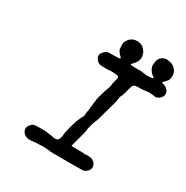

<svg xmlns="http://www.w3.org/2000/svg" viewBox="-179 -927 1061 1094"><g transform="rotate(30 352.0 -380.0)"><path d="M403 -776Q414 -778 425 -776Q439 -774 449 -767Q459 -760 467 -750Q477 -737 478 -727Q479 -723 479 -722Q482 -719 482 -709Q482 -698 478 -687Q473 -672 457 -656Q449 -648 448 -646Q447 -643 448.5 -642Q450 -641 454.5 -640Q459 -639 501 -639Q507 -639 512 -639Q517 -639 519.5 -639Q522 -639 522 -639Q522 -638 530 -637Q535 -637 535 -637V-636Q543 -636 552 -634Q563 -633 577 -635Q584 -636 586 -636Q588 -636 590 -637Q592 -638 594 -638Q598 -639 599 -639.5Q600 -640 599 -642Q598 -644 593 -647Q590 -649 587 -651Q573 -663 573 -665Q573 -666 571 -668Q553 -692 559 -717Q561 -727 560 -728Q560 -728 561 -730Q562 -732 561.5 -732Q561 -732 563 -735V-737L567 -744Q567 -745 567 -745Q566 -747 576 -756Q583 -763 586 -763Q587 -763 590 -765Q593 -767 594 -767Q595 -767 597 -768Q609 -772 620 -769Q622 -769 628 -768Q648 -766 663 -753Q673 -745 679 -734Q684 -724 686 -713Q687 -706 686 -699Q685 -692 685 -690Q685 -684 679 -673Q673 -665 663 -655Q654 -647 654 -644Q654 -641 664 -639Q678 -635 687 -628Q696 -621 700 -611Q708 -596 701 -581Q692 -564 676 -556Q663 -550 656 -553Q656 -554 650.5 -554.5Q645 -555 641 -555Q624 -557 617 -557Q615 -557 610.5 -556.5Q606 -556 602 -555Q589 -554 586 -553Q584 -552 562 -552Q540 -552 535 -551Q528 -551 523 -546Q515 -540 511 -526Q509 -519 505.5 -507Q502 -495 500 -485Q495 -468 492 -463Q490 -460 489 -457.5Q488 -455 487 -452Q486 -449 485.5 -445Q485 -441 484 -436.5Q483 -432 483 -429Q482 -418 476 -399Q475 -395 473 -387.5Q471 -380 469 -373Q467 -366 465 -359Q461 -346 459 -338Q458 -334 455.5 -325.5Q453 -317 451.5 -310.5Q450 -304 447 -295Q442 -274 439 -269Q438 -267 436.5 -263Q435 -259 434 -257Q429 -246 424 -227Q416 -198 417 -192Q418 -188 409 -155Q407 -148 404.5 -139Q402 -130 400 -123Q393 -97 391 -90Q389 -83 390 -81H389V-82L388 -81Q387 -80 387 -77Q387 -72 390 -71Q391 -70 393.5 -70Q396 -70 396 -70.5Q396 -71 394 -74Q391 -78 391 -78Q391 -78 393 -75.5Q395 -73 397 -72Q400 -71 439 -71Q449 -71 454.5 -71Q460 -71 463.5 -71Q467 -71 468 -70.5Q469 -70 469 -70L470 -69Q476 -68 482 -70Q487 -71 507 -70Q524 -69 537 -58Q552 -45 552 -28Q552 -22 552 -19Q549 -7 538 4Q526 14 514 16Q509 17 406 17Q296 17 296 16Q296 15 287 14Q253 10 228 13Q210 14 197 14Q186 15 183 16Q172 18 155 17Q137 15 125 4Q105 -15 112 -37Q115 -48 125 -57Q134 -67 145 -69Q152 -71 192 -71Q224 -71 224.5 -70Q225 -69 237 -68Q257 -66 279 -61Q284 -60 288 -61Q300 -62 304 -68Q306 -72 306.5 -73Q307 -74 308 -74Q311 -77 311 -82Q311 -82 312 -83Q313 -84 313.5 -87.5Q314 -91 314 -92Q315 -94 315 -99Q315 -108 316 -110Q316 -110 316.5 -113.5Q317 -117 317.5 -119.5Q318 -122 319 -124Q319 -130 322 -139Q323 -145 325 -153Q328 -168 337 -193Q339 -201 339 -201.5Q339 -202 340 -204Q343 -209 343 -213Q344 -215 345 -217Q347 -222 350 -228Q350 -230 351 -231Q353 -233 355 -240Q356 -242 357 -243Q358 -244 358.5 -246Q359 -248 360 -248Q362 -249 364 -257Q366 -263 365 -267Q365 -269 365.5 -272Q366 -275 366 -278Q366 -281 367 -285Q369 -291 370 -299Q370 -303 370.5 -307Q371 -311 371 -317Q372 -324 373 -329Q373 -332 374 -341Q375 -350 376 -354Q377 -358 376.5 -359Q376 -360 377 -363Q380 -370 378 -371Q377 -372 379 -377Q381 -384 383 -394Q387 -406 390.5 -418.5Q394 -431 394 -433Q396 -442 399 -446Q401 -449 402 -454Q405 -463 407 -469Q409 -473 409.5 -476.5Q410 -480 410.5 -484.5Q411 -489 410.5 -489Q410 -489 411 -493Q411 -495 415 -510Q422 -534 422 -539Q421 -544 418 -548Q415 -551 400 -552Q389 -552 386 -553Q382 -554 374 -554Q366 -554 361.5 -553Q357 -552 331.5 -552Q306 -552 302 -553Q286 -555 274 -569Q263 -582 263 -596Q263 -608 266 -608Q267 -608 268 -611Q272 -619 273 -619Q274 -619 276.5 -622Q279 -625 280 -626Q280 -627 286 -631Q288 -633 288.5 -634Q289 -635 292 -636Q300 -639 337 -639Q369 -640 372 -640Q379 -641 379.5 -644.5Q380 -648 371 -656Q364 -662 360 -668Q354 -676 351 -683Q348 -690 349 -689Q350 -688 349 -697Q348 -700 349 -700Q350 -700 348 -711Q348 -714 348.5 -719Q349 -724 349 -728Q350 -734 354 -741Q371 -771 403 -776Z"/></g></svg>

Font: TT2020 Style E
Style: Italic
Weight: 400
Italic angle: -15°
Version: Version 0.2.000